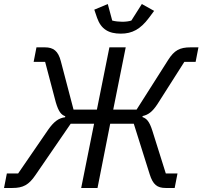

<svg xmlns="http://www.w3.org/2000/svg" viewBox="-31 -933 1005 953"><path d="M569 -766C625 -766 666 -788 708 -844L734 -879L673 -913L621 -831C609 -827 592 -825 576 -825C561 -825 540 -827 526 -831L504 -913L437 -885L451 -844C471 -788 508 -766 569 -766ZM-11 0H31C83 0 112 -15 145 -64L320 -319H436L372 0H453L516 -319H633L712 -68C728 -17 749 0 791 0H836L850 -72H792L725 -285C710 -332 696 -345 676 -352L677 -357C704 -363 725 -377 751 -417L884 -626H940L954 -698H915C861 -698 834 -683 804 -636L647 -389H531L593 -698H512L450 -389H334L271 -629C258 -680 234 -698 192 -698H150L136 -626H193L246 -425C260 -378 273 -363 293 -356L292 -351C260 -347 236 -329 208 -289L59 -72H3Z"/></svg>

Font: LVC Sans
Style: Italic
Weight: 400
Italic angle: -11.31°
Designer: Mike Abbink, Paul van der Laan, Pieter van Rosmalen
Foundry: Bold Monday
Version: Version 3.0